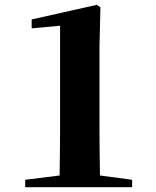

<svg xmlns="http://www.w3.org/2000/svg" viewBox="-20 -779 648 799"><path d="M396 -48.8 529.8 -30.8V0H85V-30.8L228 -48.8Q230 -174.8 230 -236.8V-671.9L111.8 -661.1V-698.2L382.8 -758.8L397.9 -749L394 -585.9V-236.8Q394 -174.8 396 -48.8Z"/></svg>

Font: Noto Serif JP Black
Style: Regular
Weight: 900
Designer: Ryoko NISHIZUKA  (kana & ideographs); Frank Grießhammer (Latin, Greek & Cyrillic); Wenlong ZHANG  (bopomofo); Sandoll Co
Foundry: Adobe Systems Incorporated
Version: Version 1.001;PS 1.001;hotconv 16.6.54;makeotf.lib2.5.65590